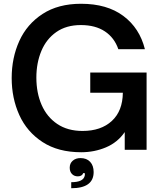

<svg xmlns="http://www.w3.org/2000/svg" viewBox="-20 -795 855 1019"><path d="M42 -381Q42 -488 82.5 -577.5Q123 -667 206 -721Q289 -775 410 -775Q548 -775 634.5 -710.5Q721 -646 749 -534H608Q587 -595 536.5 -628.5Q486 -662 409 -662Q332 -662 279 -625Q226 -588 199.5 -524.5Q173 -461 173 -383Q173 -302 201 -238Q229 -174 284 -137Q339 -100 418 -100Q516 -100 573.5 -153Q631 -206 632 -303H459V-410H758V0H642V-94Q604 -39 542.5 -13Q481 13 411 13Q289 13 206 -41Q123 -95 82.5 -184.5Q42 -274 42 -381ZM358 172Q424 172 430 136Q430 134 430.5 131Q431 128 430 124H421Q419 132 411.5 136.5Q404 141 393 141Q374 141 362 128.5Q350 116 350 95Q350 72 366 58Q382 44 407 44Q440 44 458.5 64Q477 84 477 118Q477 204 358 204Z"/></svg>

Font: Open Sauce One SemiBold
Style: Regular
Weight: 600
Designer: Alfredo Marco Pradil
Foundry: Creative Sauce Fz LLC
Version: Version 1.477